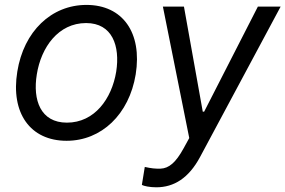

<svg xmlns="http://www.w3.org/2000/svg" viewBox="-20 -573 1185 797"><path d="M256.4 11.4C400.9 11.4 516 -98 543.3 -264.2C571 -437.5 489 -552.6 338.8 -552.6C193.5 -552.6 78.5 -443.2 51.8 -275.6C23.8 -103.7 105.5 11.4 256.4 11.4ZM132.8 -264.2C150.6 -376.4 221.9 -477.3 337.4 -477.3C446.4 -477.3 479 -382.1 462.4 -275.6C443.9 -163 372.5 -63.9 257.8 -63.9C148.1 -63.9 115.4 -157.7 132.8 -264.2ZM568.9 194.6C576.7 198.9 600.1 204.5 628.6 204.5C702.4 204.5 763.5 166.2 810.4 78.8L1144.9 -545.5H1050.4L827.4 -109.4H821.7L743.6 -545.5H656.2L765.6 0L742.2 42.6C709.5 102.3 681.1 125.7 646.3 127.1C622.2 127.5 609.7 126.1 581 120Z"/></svg>

Font: Margiela Sans
Style: Italic
Weight: 400
Italic angle: -9.39999°
Designer: Stefan Endress, Andreas Faust
Version: Version 1.100;FEAKit 1.0